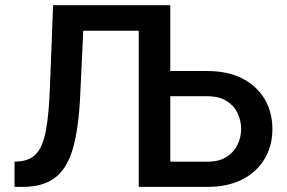

<svg xmlns="http://www.w3.org/2000/svg" viewBox="-20 -732 1123 752"><path d="M187.9 -711.6H647V-453.8H791.9Q872.5 -453.8 929.5 -424.4Q986.5 -394.9 1016.7 -343.6Q1046.9 -292.3 1046.9 -226.6Q1046.9 -161.2 1016.7 -110.1Q986.5 -58.9 929.5 -29.5Q872.5 0 791.9 0H523.4V-611.5H306.1L294 -355.8Q288 -228 265.3 -149.7Q242.5 -71.4 195.3 -35.7Q148.1 0 68.5 0H36.9V-98.7L56.5 -100.1Q99.4 -104 123.9 -131.9Q148.4 -159.8 160 -221.4Q171.5 -283 175.4 -387.8ZM647 -98.7H791.9Q837.7 -98.7 867 -117.2Q896.3 -135.7 910.3 -165.1Q924.4 -194.6 924.4 -227.6Q924.4 -259.9 910.3 -289.2Q896.3 -318.5 867 -336.8Q837.7 -355.1 791.9 -355.1H647Z"/></svg>

Font: Interface Medium
Style: Regular
Weight: 500
Designer: Rasmus Andersson
Foundry: rsms
Version: Version 1.8